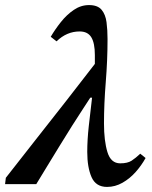

<svg xmlns="http://www.w3.org/2000/svg" viewBox="-49 -726 598 757"><path d="M373 11Q329 11 312 -27.5Q295 -66 295 -127Q295 -174 301 -228.5Q307 -283 314 -341H307Q298 -327 279 -298Q260 -269 235.5 -230.5Q211 -192 185.5 -150Q160 -108 136 -69Q112 -30 94 0H-29L-26 -25Q29 -96 90 -173Q151 -250 211 -327Q271 -404 325 -474Q325 -492 325 -509Q325 -556 311 -579Q297 -602 265 -602Q214 -602 174 -563L151 -581Q168 -610 191 -639Q214 -668 242 -687Q270 -706 302 -706Q336 -706 351.5 -687.5Q367 -669 371 -638.5Q375 -608 375 -572Q375 -489 368 -402.5Q361 -316 361 -239Q361 -171 374.5 -126.5Q388 -82 425 -82Q454 -82 470 -92.5Q486 -103 504 -120L525 -103Q509 -74 486 -48Q463 -22 434 -5.5Q405 11 373 11Z"/></svg>

Font: STIX Two Text SemiBold
Style: Italic
Weight: 600
Italic angle: -12°
Designer: Ross Mills, John Hudson & Paul Hanslow, Tiro Typeworks Ltd; with prior portions MicroPress Inc. and Coen Hoffman, Elsevi
Foundry: Tiro Typeworks Ltd
Version: Version 2.13 b171